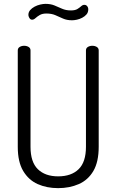

<svg xmlns="http://www.w3.org/2000/svg" viewBox="-20 -968 603 994"><path d="M281 6Q222 6 175 -15Q128 -36 100 -83Q72 -130 72 -208V-707Q72 -719 82 -725Q92 -731 105 -731Q118 -731 128 -725Q138 -719 138 -707V-208Q138 -129 176 -92Q214 -55 281 -55Q349 -55 387 -92Q425 -129 425 -208V-707Q425 -719 435 -725Q445 -731 458 -731Q471 -731 481 -725Q491 -719 491 -707V-208Q491 -130 463.5 -83Q436 -36 388 -15Q340 6 281 6ZM353 -863Q326 -863 306 -872Q286 -881 266.5 -889.5Q247 -898 220 -898Q199 -898 185.5 -890Q172 -882 163.5 -874Q155 -866 146 -866Q140 -866 136 -870Q132 -874 129.5 -880Q127 -886 127 -891Q127 -905 136 -915.5Q145 -926 159 -933.5Q173 -941 188.5 -944.5Q204 -948 215 -948Q242 -948 261.5 -940Q281 -932 301 -923Q321 -914 347 -914Q369 -914 381 -921.5Q393 -929 400.5 -936Q408 -943 417 -943Q424 -943 428.5 -939Q433 -935 435 -930Q437 -925 437 -920Q437 -904 428 -893.5Q419 -883 405.5 -876Q392 -869 378 -866Q364 -863 353 -863Z"/></svg>

Font: Dosis ExtraLight
Style: Regular
Weight: 400
Version: Version 3.001; ttfautohint (v1.8.2)